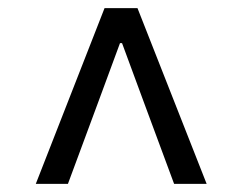

<svg xmlns="http://www.w3.org/2000/svg" viewBox="-20 -769 595 472"><path d="M68 -317H147L220 -514L275 -663H280L335 -514L408 -317H488L318 -749H237Z"/></svg>

Font: Noto Sans HK
Style: Regular
Weight: 400
Designer: Ryoko NISHIZUKA 西塚涼子 (kana, bopomofo & ideographs); Paul D. Hunt (Latin, Greek & Cyrillic); Sandoll Communications 산돌커뮤니
Foundry: Adobe
Version: Version 2.004;hotconv 1.0.118;makeotfexe 2.5.65603